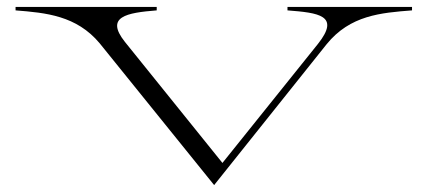

<svg xmlns="http://www.w3.org/2000/svg" viewBox="-20 -520 1235 555"><path d="M1171 -490V-500H811V-490C900 -483 965 -476 899 -393L623 -49L341 -399C283 -472 346 -483 433 -490V-500H25V-490C113 -483 201 -475 268 -395L599 15L924 -392C992 -476 1081 -483 1171 -490Z"/></svg>

Font: Sprat Extended Light
Style: Regular
Weight: 300
Width: 9
Designer: Ethan Nakache
Foundry: Collletttivo
Version: Version 2.000;Glyphs 3.2 (3217)